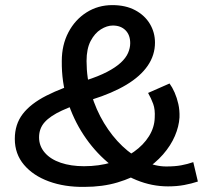

<svg xmlns="http://www.w3.org/2000/svg" viewBox="-20 -717 819 752"><path d="M310 15Q233 16 171.5 -6.5Q110 -29 74 -71.5Q38 -114 38 -173Q38 -230 69 -270.5Q100 -311 162 -342.5Q224 -374 316 -402Q366 -418 399.5 -435.5Q433 -453 453 -471.5Q473 -490 481.5 -509.5Q490 -529 490 -548Q490 -580 471.5 -598.5Q453 -617 422 -617Q399 -617 375 -602Q351 -587 335 -556.5Q319 -526 319 -478Q319 -411 337.5 -349Q356 -287 387.5 -235Q419 -183 459 -145Q499 -107 543.5 -86Q588 -65 631 -65Q665 -65 689.5 -69.5Q714 -74 737 -82L755 -6Q731 2 702 7.5Q673 13 638 13Q575 13 515 -11.5Q455 -36 401.5 -81.5Q348 -127 307.5 -188.5Q267 -250 244 -323Q221 -396 222 -478Q222 -541 248 -590.5Q274 -640 319 -668.5Q364 -697 420 -697Q472 -697 509.5 -677Q547 -657 567 -623.5Q587 -590 587 -550Q587 -501 558.5 -459.5Q530 -418 475 -385Q420 -352 340 -327Q268 -305 222.5 -284Q177 -263 155 -238.5Q133 -214 133 -179Q133 -145 155.5 -119Q178 -93 218 -79.5Q258 -66 309 -66Q368 -66 417.5 -81Q467 -96 504.5 -122.5Q542 -149 563.5 -183.5Q585 -218 586 -256Q588 -288 580 -310Q572 -332 560 -353L644 -390Q655 -375 664 -354.5Q673 -334 678.5 -309.5Q684 -285 683 -257Q681 -222 665 -184.5Q649 -147 618.5 -112Q588 -77 543.5 -48.5Q499 -20 440.5 -2.5Q382 15 310 15Z"/></svg>

Font: BioRhyme ExtraBold
Style: Regular
Weight: 400
Version: Version 1.600;gftools[0.9.33]